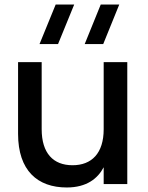

<svg xmlns="http://www.w3.org/2000/svg" viewBox="-20 -815 654 850"><path d="M508 -795H426L355 -620H437ZM308.5 -795H226.5L155 -620H237ZM164.5 -540H60V-222.5C60 -59.5 146.5 15 275.5 15C364 15 413 -25 439 -74.5V0H543.5V-540H439V-243C439 -136.5 386 -83.5 301 -83.5C215.5 -83.5 164.5 -137 164.5 -243Z"/></svg>

Font: Vela Sans SemBd
Style: Regular
Weight: 600
Designer: Principal design: Mikhail Sharanda - project Manrope.
Design modification: Ravid Balaliev
Foundry: Mikhail Sharanda
Version: Version 1.001